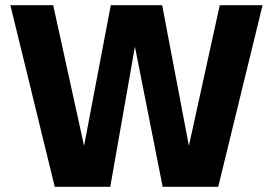

<svg xmlns="http://www.w3.org/2000/svg" viewBox="-20 -720 1052 740"><path d="M407 -700H604H605L708 -158L827 -700H992L821 0H607L500 -540L405 0H191L20 -700H185L304 -158Z"/></svg>

Font: Fivo Sans
Style: Regular
Weight: 700
Designer: Alexander Slobzheninov
Foundry: Alexander Slobzheninov
Version: 1.0